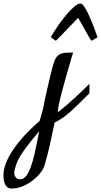

<svg xmlns="http://www.w3.org/2000/svg" viewBox="-236 -695 579 1101"><path d="M-168.9 386.2Q-191.4 386.2 -202.1 369.9Q-212.9 353.5 -215.1 330.6Q-217.3 307.6 -214.8 287.1Q-207.5 244.1 -184.3 202.4Q-161.1 160.6 -131.6 124Q-102.1 87.4 -74 59.3Q-45.9 31.2 -27.3 15.1Q-8.8 -1 -8.8 -1L9.8 -66.9Q14.6 -92.8 23.4 -133.8Q32.2 -174.8 42.5 -218.3Q52.7 -261.7 61.5 -295.9Q70.3 -330.1 75.2 -342.8Q85.4 -369.1 100.1 -379.6Q114.7 -390.1 135.5 -392.1Q156.2 -394 183.1 -394Q178.2 -377.4 168 -342.5Q157.7 -307.6 145.3 -264.2Q132.8 -220.7 121.3 -177.5Q109.9 -134.3 102.5 -100.3Q95.2 -66.4 95.2 -51.8Q100.6 -54.2 128.2 -77.1Q155.8 -100.1 195.6 -136.5Q235.4 -172.9 276.9 -214.8V-160.2Q223.1 -105.5 173.8 -60.1Q124.5 -14.6 77.1 7.8Q67.4 54.7 60.8 85.4Q54.2 116.2 48.8 140.1Q43.5 164.1 36.9 189.5Q30.3 214.8 20 251Q11.7 281.2 -18.3 312.7Q-48.3 344.2 -88.6 365.2Q-128.9 386.2 -168.9 386.2ZM-119.1 333Q-100.6 333 -85.7 313.5Q-70.8 293.9 -59.3 262Q-47.9 230 -39.1 192.9Q-30.3 155.8 -23.4 119.9Q-16.6 84 -11.2 57.1Q-55.2 109.4 -81.3 144Q-107.4 178.7 -121.3 202.1Q-135.3 225.6 -141.6 244.1Q-147.9 262.7 -152.8 283.2Q-157.7 300.3 -149.2 316.7Q-140.6 333 -119.1 333ZM84 -460.9 55.2 -481.9Q71.3 -510.3 94 -543.5Q116.7 -576.7 141.4 -606.7Q166 -636.7 188.5 -655.8Q210.9 -674.8 226.1 -674.8Q235.4 -674.8 248 -655.5Q260.7 -636.2 273.7 -607.9Q286.6 -579.6 297.9 -550.8Q309.1 -522 315.9 -502Q322.8 -481.9 323.2 -481L288.1 -460.9Q276.9 -476.6 255.9 -515.4Q234.9 -554.2 211.9 -592.8Q186.5 -566.9 161.4 -540.5Q136.2 -514.2 116 -492.9Q95.7 -471.7 84 -460.9Z"/></svg>

Font: Norican
Style: Regular
Weight: 400
Designer: Vernon Adams
Foundry: Vernon Adams
Version: Version 1.100; ttfautohint (v1.8.4.7-5d5b);gftools[0.9.33]